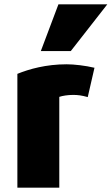

<svg xmlns="http://www.w3.org/2000/svg" viewBox="-20 -851 514 884"><path d="M306 -616H168L249 -831H474ZM415 -539 384 -404C355 -412 338 -414 316 -414C293 -414 267 -410 253 -405V13H60V-511C114 -533 192 -555 287 -555C321 -555 373 -549 415 -539Z"/></svg>

Font: Repo Black
Style: Regular
Weight: 900
Designer: Stefan Peev
Foundry: Context Ltd
Version: Version 1.502